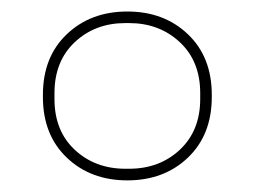

<svg xmlns="http://www.w3.org/2000/svg" viewBox="-20 -806 440 332"><path d="M326.2 -634.8V-645Q326.2 -700.2 290.8 -733.2Q255.4 -766.1 203.1 -766.1H196.8Q144.5 -766.1 109.4 -733.2Q74.2 -700.2 74.2 -645V-634.8Q74.2 -579.6 109.4 -546.9Q144.5 -514.2 196.8 -514.2H203.1Q255.9 -514.2 291 -547.1Q326.2 -580.1 326.2 -634.8ZM346.2 -642.1V-638.2Q346.2 -572.8 304.9 -533.4Q263.7 -494.1 200.2 -494.1Q136.7 -494.1 95.5 -533.4Q54.2 -572.8 54.2 -638.2V-642.1Q54.2 -707.5 95.5 -746.8Q136.7 -786.1 200.2 -786.1Q263.7 -786.1 304.9 -746.8Q346.2 -707.5 346.2 -642.1Z"/></svg>

Font: Cooper Hewitt
Style: Thin
Weight: 701
Designer: Village Type and Design LLC
Foundry: Cooper Hewitt Smithsonian Design Museum
Version: 1.000